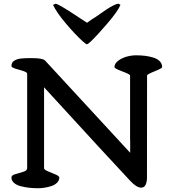

<svg xmlns="http://www.w3.org/2000/svg" viewBox="-20 -998 910 1032"><path d="M627.4 -971.7Q614.7 -939.5 558.6 -873.5Q502.4 -807.6 466.8 -773.9Q452.6 -760.3 447.3 -760.3Q441.9 -760.3 426.8 -773.9Q383.8 -813 333.7 -872.3Q283.7 -931.6 265.1 -971.7L278.8 -978Q295.4 -976.6 398.9 -907.7L447.8 -875.5L472.2 -893.1L492.7 -905.8Q497.6 -909.2 518.6 -923.8Q539.6 -938.5 554.4 -948.5Q569.3 -958.5 587.9 -968Q606.4 -977.5 617.2 -978ZM185.1 13.7Q159.7 13.7 137.2 11.2Q114.7 8.8 91.8 2.9Q68.8 -2.9 55.2 -15.1Q41.5 -27.3 41.5 -44.4Q41.5 -56.2 62.7 -62Q84 -67.9 105 -74.5Q126 -81.1 126 -94.2V-602.5Q126 -611.8 83.7 -622.8Q41.5 -633.8 41.5 -642.1Q41.5 -652.3 45.2 -659.9Q48.8 -667.5 57.1 -672.1Q65.4 -676.8 73.7 -679.7Q82 -682.6 96.2 -683.8Q110.4 -685.1 120.4 -685.3Q130.4 -685.5 147.5 -685.5H153.8Q207.5 -685.5 220.7 -673.8V-674.3L679.7 -176.8V-240.7L679.2 -244.1V-592.3Q679.2 -598.6 637.2 -614.3Q595.2 -629.9 595.2 -637.2Q595.2 -656.2 615.2 -671.4Q635.3 -686.5 661.1 -693.6Q687 -700.7 710.9 -700.7Q736.8 -700.7 759.3 -698Q781.7 -695.3 803.7 -688.7Q825.7 -682.1 838.6 -668.9Q851.6 -655.8 851.6 -637.2Q851.6 -630.9 811 -614.7Q770.5 -598.6 770.5 -592.3L770 -43Q770 -20 762.5 -4.6Q754.9 10.7 738.3 10.7Q713.9 10.7 678.7 -27.3Q573.7 -138.7 216.8 -528.8V-94.2Q216.8 -85.9 237.3 -77.4Q257.8 -68.8 278.3 -60.3Q298.8 -51.8 298.8 -43.5Q298.8 -28.3 287.1 -16.4Q275.4 -4.4 257.3 1.7Q239.3 7.8 220.9 10.7Q202.6 13.7 185.1 13.7Z"/></svg>

Font: Corben
Style: Regular
Weight: 400
Designer: vernon adams
Foundry: vernon adams
Version: Version 1.100